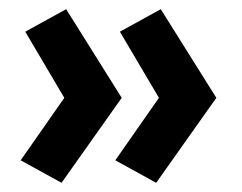

<svg xmlns="http://www.w3.org/2000/svg" viewBox="-20 -457 526 418"><path d="M451 -244 320 -59 231 -108 326 -244 241 -388 330 -437ZM245 -244 114 -59 25 -108 120 -244 35 -388 124 -437Z"/></svg>

Font: Jockey One
Style: Regular
Weight: 400
Designer: TypeTogether
Foundry: TypeTogether
Version: Version 1.002